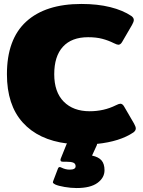

<svg xmlns="http://www.w3.org/2000/svg" viewBox="-20 -715 721 970"><path d="M666 -66Q666 -55 654 -46Q586 0 470 12Q471 15 468 21L445 71Q478 78 493 95.5Q508 113 508 145Q508 183 472.5 209Q437 235 367 235Q338 235 306 229.5Q274 224 259 217Q250 212 248 209Q246 206 249 199L273 136Q276 129 282 129Q285 129 291 132Q311 142 332 142Q362 142 362 125Q362 112 351 107Q340 102 315 102H297Q289 102 286.5 97.5Q284 93 287 86L314 19Q315 14 319 10Q174 -8 94.5 -96.5Q15 -185 15 -340Q15 -517 112.5 -606Q210 -695 391 -695Q473 -695 537 -679Q601 -663 644 -634Q656 -625 656 -614Q656 -605 647 -589L597 -503Q589 -489 578 -489Q571 -489 555 -497Q527 -511 496.5 -519Q466 -527 425 -527Q342 -527 298 -479Q254 -431 254 -340Q254 -250 302 -201.5Q350 -153 433 -153Q505 -153 565 -183Q581 -191 588 -191Q599 -191 607 -177L657 -91Q666 -75 666 -66Z"/></svg>

Font: Mitr
Style: Bold
Weight: 700
Designer: Thanarat Vachiruckul
Foundry: Cadson Demak
Version: Version 1.003